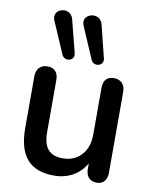

<svg xmlns="http://www.w3.org/2000/svg" viewBox="-87 -838 730 913"><g transform="rotate(10 278.0 -381.0)"><path d="M237 10C304 10 359 -21 390 -76V-49C390 -13 409 8 443 8C474 8 492 -13 492 -49V-440C492 -476 469 -496 439 -496C404 -496 387 -476 387 -440V-213C387 -131 336 -78 264 -78C198 -78 169 -113 169 -188V-440C169 -476 151 -496 116 -496C85 -496 63 -476 63 -440V-189C63 -58 116 10 237 10ZM252 -716 318 -563C332 -531 383 -543 374 -580L335 -737C320 -798 227 -773 252 -716ZM111 -716 177 -563C191 -531 242 -543 233 -580L193 -737C178 -798 86 -773 111 -716Z"/></g></svg>

Font: SN Pro Medium
Style: Regular
Weight: 500
Designer: Tobias Whetton
Foundry: Supernotes
Version: Version 1.003;Glyphs 3.3 (3324)